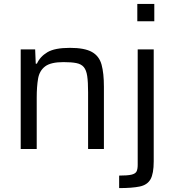

<svg xmlns="http://www.w3.org/2000/svg" viewBox="-20 -763 893 983"><path d="M86 0V-510H160L163 -437H169Q185 -473 222.5 -495.5Q260 -518 338 -518Q413 -518 450.5 -497Q488 -476 500 -432Q512 -388 512 -319V0H431V-291Q431 -343 426.5 -373.5Q422 -404 409 -419.5Q396 -435 371 -440Q346 -445 305 -445Q240 -445 211 -423Q182 -401 175 -360.5Q168 -320 168 -263V0ZM683 -654V-743H770V-654ZM590 200V136Q634 136 654 131Q674 126 679.5 114Q685 102 685 81V-510H767V63Q767 126 750.5 155Q734 184 695 192Q656 200 590 200Z"/></svg>

Font: Saira
Style: Regular
Weight: 400
Designer: Hector Gatti with collaboration of the Omnibus-Type team
Foundry: Omnibus-Type
Version: Version 1.100; ttfautohint (v1.8.3)